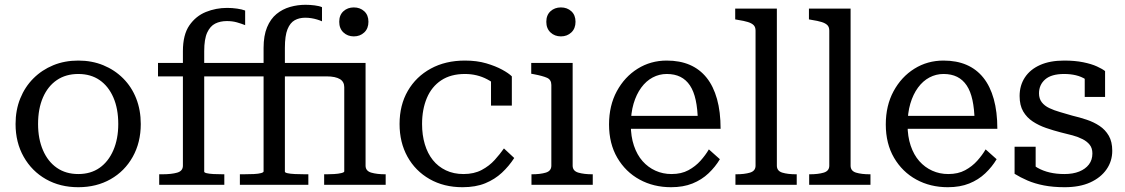

<svg xmlns="http://www.w3.org/2000/svg" viewBox="-20 -772 4700 802"><path d="M568 -254Q568 -177 534.5 -117Q501 -57 442 -23.5Q383 10 307 10Q231 10 172 -23.5Q113 -57 79 -117Q45 -177 45 -254Q45 -312 64.5 -360.5Q84 -409 119.5 -444.5Q155 -480 202.5 -499.5Q250 -519 307 -519Q364 -519 411.5 -499.5Q459 -480 494.5 -444.5Q530 -409 549 -360.5Q568 -312 568 -254ZM139 -254Q139 -192 159.5 -144.5Q180 -97 217.5 -71Q255 -45 307 -45Q359 -45 396 -71Q433 -97 453.5 -144.5Q474 -192 474 -254Q474 -318 453.5 -365Q433 -412 396 -437.5Q359 -463 307 -463Q255 -463 217.5 -437.5Q180 -412 159.5 -365Q139 -318 139 -254Z M640 -509H998V-453H640ZM977 -509H1387V-453H977ZM1081 -56V-572Q1081 -623 1095.5 -658Q1110 -693 1135 -713.5Q1160 -734 1191.5 -743Q1223 -752 1256 -752Q1275 -752 1294.5 -749.5Q1314 -747 1325 -742V-683Q1316 -687 1304.5 -690.5Q1293 -694 1280.5 -696Q1268 -698 1255 -698Q1230 -698 1211 -687.5Q1192 -677 1181 -650Q1170 -623 1170 -572V-55Q1170 -51 1181 -48.5Q1192 -46 1212 -45Q1232 -44 1256 -44H1268V0H982V-44H995Q1021 -44 1040.5 -45Q1060 -46 1070.5 -49Q1081 -52 1081 -56ZM833 -55Q833 -51 843.5 -48.5Q854 -46 872 -45Q890 -44 913 -44H917V0H645V-44H656Q697 -44 720.5 -51Q744 -58 744 -80V-558Q744 -627 771 -666Q798 -705 840 -722Q882 -739 929 -739Q950 -739 970.5 -736Q991 -733 1004 -728V-667Q989 -673 970 -678.5Q951 -684 928 -684Q900 -684 879 -673.5Q858 -663 845.5 -636Q833 -609 833 -558ZM1458 -620Q1432 -620 1414.5 -636.5Q1397 -653 1397 -681Q1397 -709 1414.5 -725Q1432 -741 1458 -741Q1484 -741 1501.5 -725Q1519 -709 1519 -681Q1519 -653 1501.5 -636.5Q1484 -620 1458 -620ZM1418 -56V-408Q1418 -419 1413.5 -427.5Q1409 -436 1400 -441.5Q1391 -447 1377 -450Q1363 -453 1343 -453H1333V-509H1507V-80Q1507 -58 1530.5 -51Q1554 -44 1590 -44H1591V0H1334V-44H1345Q1359 -44 1376 -45Q1393 -46 1405.5 -49Q1418 -52 1418 -56Z M1916 -45Q1960 -45 1992 -62Q2024 -79 2046.5 -104Q2069 -129 2085 -152L2128 -112Q2106 -78 2076.5 -50.5Q2047 -23 2007 -6.5Q1967 10 1912 10Q1834 10 1774.5 -24Q1715 -58 1682 -117.5Q1649 -177 1649 -254Q1649 -333 1683.5 -392.5Q1718 -452 1779.5 -485.5Q1841 -519 1922 -519Q1972 -519 2011 -507.5Q2050 -496 2077.5 -481Q2105 -466 2118 -453V-331H2031V-444Q2042 -442 2051 -437.5Q2060 -433 2066.5 -425.5Q2073 -418 2075.5 -408Q2078 -398 2076 -385Q2058 -418 2015.5 -440.5Q1973 -463 1922 -463Q1863 -463 1823 -436.5Q1783 -410 1763 -362.5Q1743 -315 1743 -254Q1743 -208 1754.5 -169.5Q1766 -131 1788 -103.5Q1810 -76 1842.5 -60.5Q1875 -45 1916 -45Z M2323 -620Q2297 -620 2279.5 -636.5Q2262 -653 2262 -681Q2262 -709 2279.5 -725Q2297 -741 2323 -741Q2349 -741 2366.5 -725Q2384 -709 2384 -681Q2384 -653 2366.5 -636.5Q2349 -620 2323 -620ZM2372 -509V-80Q2372 -58 2395.5 -51Q2419 -44 2455 -44H2456V0H2200V-44H2201Q2237 -44 2260 -51Q2283 -58 2283 -80V-417Q2283 -439 2265 -447Q2247 -455 2210 -462L2199 -464V-509Z M2615 -250Q2615 -202 2628 -163.5Q2641 -125 2664 -99Q2687 -73 2718 -59Q2749 -45 2785 -45Q2826 -45 2855.5 -61Q2885 -77 2906 -100.5Q2927 -124 2941 -148L2987 -107Q2968 -75 2939.5 -48Q2911 -21 2872.5 -5.5Q2834 10 2783 10Q2710 10 2651.5 -22Q2593 -54 2558.5 -113Q2524 -172 2524 -252Q2524 -331 2556.5 -391Q2589 -451 2643.5 -485Q2698 -519 2765 -519Q2820 -519 2861.5 -501Q2903 -483 2931.5 -447.5Q2960 -412 2975 -358.5Q2990 -305 2990 -234H2597V-288H2923L2895 -267Q2894 -317 2886 -354Q2878 -391 2862 -415Q2846 -439 2822 -451Q2798 -463 2765 -463Q2734 -463 2706.5 -448.5Q2679 -434 2658.5 -406Q2638 -378 2626.5 -339Q2615 -300 2615 -250Z M3225 -736V-80Q3225 -58 3247.5 -51Q3270 -44 3306 -44H3308V0H3052V-44H3054Q3090 -44 3113 -51Q3136 -58 3136 -80V-644Q3136 -659 3128 -667Q3120 -675 3104 -680Q3088 -685 3062 -689L3051 -691V-736Z M3533 -736V-80Q3533 -58 3555.5 -51Q3578 -44 3614 -44H3616V0H3360V-44H3362Q3398 -44 3421 -51Q3444 -58 3444 -80V-644Q3444 -659 3436 -667Q3428 -675 3412 -680Q3396 -685 3370 -689L3359 -691V-736Z M3771 -250Q3771 -202 3784 -163.5Q3797 -125 3820 -99Q3843 -73 3874 -59Q3905 -45 3941 -45Q3982 -45 4011.5 -61Q4041 -77 4062 -100.5Q4083 -124 4097 -148L4143 -107Q4124 -75 4095.5 -48Q4067 -21 4028.5 -5.5Q3990 10 3939 10Q3866 10 3807.5 -22Q3749 -54 3714.5 -113Q3680 -172 3680 -252Q3680 -331 3712.5 -391Q3745 -451 3799.5 -485Q3854 -519 3921 -519Q3976 -519 4017.5 -501Q4059 -483 4087.5 -447.5Q4116 -412 4131 -358.5Q4146 -305 4146 -234H3753V-288H4079L4051 -267Q4050 -317 4042 -354Q4034 -391 4018 -415Q4002 -439 3978 -451Q3954 -463 3921 -463Q3890 -463 3862.5 -448.5Q3835 -434 3814.5 -406Q3794 -378 3782.5 -339Q3771 -300 3771 -250Z M4543 -131Q4543 -153 4532 -167Q4521 -181 4502.5 -190.5Q4484 -200 4460.5 -206.5Q4437 -213 4411 -219Q4380 -227 4349.5 -237.5Q4319 -248 4294 -264.5Q4269 -281 4254 -306.5Q4239 -332 4239 -371Q4239 -415 4261 -448.5Q4283 -482 4324.5 -500.5Q4366 -519 4425 -519Q4470 -519 4504.5 -512Q4539 -505 4562 -494.5Q4585 -484 4596 -475V-367H4511V-461Q4522 -461 4529 -457.5Q4536 -454 4540.5 -447Q4545 -440 4546 -431.5Q4547 -423 4544 -412Q4533 -429 4515 -440.5Q4497 -452 4474.5 -457.5Q4452 -463 4425 -463Q4372 -463 4346 -440.5Q4320 -418 4320 -382Q4320 -360 4331.5 -345Q4343 -330 4363 -320.5Q4383 -311 4407.5 -304Q4432 -297 4459 -289Q4489 -282 4519 -272Q4549 -262 4573 -246Q4597 -230 4611.5 -205Q4626 -180 4626 -142Q4626 -99 4602 -64.5Q4578 -30 4534 -10Q4490 10 4427 10Q4379 10 4340.5 2.5Q4302 -5 4272 -18Q4242 -31 4218 -46V-159H4306V-33Q4291 -42 4283.5 -50.5Q4276 -59 4273 -68Q4270 -77 4271 -86Q4272 -95 4275 -105Q4291 -84 4314 -71Q4337 -58 4365 -51.5Q4393 -45 4426 -45Q4462 -45 4488 -55.5Q4514 -66 4528.5 -85Q4543 -104 4543 -131Z"/></svg>

Font: Roboto Serif 28pt
Style: Regular
Weight: 400
Designer: Greg Gazdowicz
Foundry: Commercial Type
Version: Version 1.008